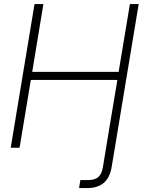

<svg xmlns="http://www.w3.org/2000/svg" viewBox="-20 -748 725 972"><path d="M380.4 204.1 386.7 163.6H426.3Q460.4 163.6 477.8 148.4Q495.1 133.3 501 98.1L527.3 -62.5L574.2 -343.3H136.2L79.1 0H34.2L154.8 -727.5H199.7L143.1 -384.3H580.6L637.7 -727.5H682.1L562 -2.9L544.9 99.1Q527.3 204.1 421.4 204.1Z"/></svg>

Font: Inter Display Extra Light
Style: Italic
Weight: 200
Italic angle: -9.39999°
Designer: Rasmus Andersson
Foundry: rsms
Version: Version 4.000;git-4fc901f